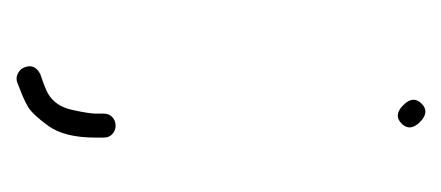

<svg xmlns="http://www.w3.org/2000/svg" viewBox="-176 -310 551 240"><g transform="rotate(90 100.0 -189.5)"><path d="M136.5 -58C132.5 -58 129 -56.7 126 -54C123 -51.3 121.5 -47.7 121.5 -43V-33C121.5 -27.7 120 -18 116.9 -3.9C113.9 10.2 107.1 20.3 96.5 26.5C92.5 28.8 84.5 32 72.5 36C63.4 40.5 60.4 47 63.5 55.5C64.8 59.2 67.3 62 71 64C74.6 66 78.5 66.3 82.5 65L92.5 61C99.8 58.3 106.6 55.2 113 51.5C119.3 47.8 127.3 39.3 137 25.9C146.6 12.5 151.5 -7.1 151.5 -33V-43C151.5 -47.7 150 -51.3 147 -54C144 -56.7 140.5 -58 136.5 -58ZM109 -440.5C102 -433.5 102.6 -425.8 111 -417.5C119.3 -409.2 127 -408.5 134 -415.5C141 -422.5 140.3 -430.2 132 -438.5C123.6 -446.8 116 -447.5 109 -440.5Z"/></g></svg>

Font: Proton
Style: ExBdExt
Weight: 500
Version: Version 1.017